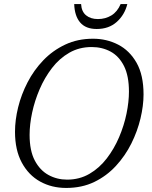

<svg xmlns="http://www.w3.org/2000/svg" viewBox="-20 -916 752 947"><path d="M306 11Q235 11 178 -20.5Q121 -52 87.5 -114Q54 -176 54 -266Q54 -324 69.5 -387Q85 -450 116 -510Q147 -570 193.5 -618.5Q240 -667 301.5 -696Q363 -725 439 -725Q506 -725 562.5 -696Q619 -667 653.5 -606.5Q688 -546 688 -450Q688 -395 673 -332Q658 -269 628 -208.5Q598 -148 552 -98Q506 -48 445 -18.5Q384 11 306 11ZM311 -30Q372 -30 421 -58.5Q470 -87 506.5 -134.5Q543 -182 567.5 -239.5Q592 -297 604 -355.5Q616 -414 616 -464Q616 -542 591.5 -590.5Q567 -639 525.5 -661.5Q484 -684 432 -684Q371 -684 322 -656Q273 -628 236.5 -580.5Q200 -533 175.5 -476Q151 -419 138.5 -360.5Q126 -302 126 -251Q126 -173 151.5 -124.5Q177 -76 219 -53Q261 -30 311 -30ZM457 -773Q403 -773 375.5 -805Q348 -837 346 -896H380Q382 -859 404.5 -840.5Q427 -822 463 -822Q500 -822 529.5 -840Q559 -858 575 -896H608Q595 -843 556 -808Q517 -773 457 -773Z"/></svg>

Font: Noto Serif Light
Style: Italic
Weight: 300
Italic angle: -12°
Designer: Monotype Design Team
Foundry: Monotype Imaging Inc.
Version: Version 2.013